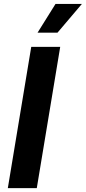

<svg xmlns="http://www.w3.org/2000/svg" viewBox="-20 -969 442 989"><path d="M290.1 -727.5 169.5 0H20.3L140.9 -727.5ZM173.5 -800.8 265.9 -948.7H401.8L276.2 -800.8Z"/></svg>

Font: Inter Variable
Style: Italic
Weight: 400
Italic angle: -9.39999°
Designer: Rasmus Andersson
Foundry: rsms
Version: Version 4.001;git-9221beed3